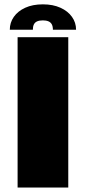

<svg xmlns="http://www.w3.org/2000/svg" viewBox="-20 -842 390 862"><path d="M59 0H286.5V-675H59ZM172.5 -822.5Q126.5 -822.5 93.2 -807.2Q60 -792 42 -766.2Q24 -740.5 24 -708.5H127.5Q127.5 -723 132 -732.2Q136.5 -741.5 146.5 -746Q156.5 -750.5 172.5 -750.5Q187.5 -750.5 197.5 -746.2Q207.5 -742 212.5 -732.8Q217.5 -723.5 217.5 -708.5H321.5Q321.5 -740.5 303.2 -766.2Q285 -792 251.5 -807.2Q218 -822.5 172.5 -822.5Z"/></svg>

Font: Anybody UltraCondensed Thin Black
Style: Regular
Weight: 900
Version: Version 1.111